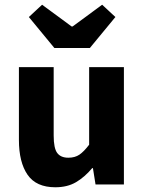

<svg xmlns="http://www.w3.org/2000/svg" viewBox="-20 -780 608 812"><path d="M214 12Q133 12 96.5 -41Q60 -94 60 -188V-496H207V-207Q207 -153 222 -133Q237 -113 269 -113Q297 -113 316 -126Q335 -139 357 -168V-496H504V0H384L373 -69H370Q338 -31 301.5 -9.5Q265 12 214 12ZM210 -577 102 -708 158 -760 283 -668H287L412 -760L468 -708L360 -577Z"/></svg>

Font: hySource Sans Pro
Style: Bold
Weight: 700
Designer: Paul D. Hunt
Foundry: Adobe Systems Incorporated
Version: Version 2.021;PS 2.000;hotconv 1.0.86;makeotf.lib2.5.63406